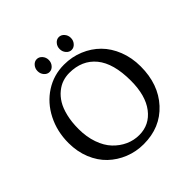

<svg xmlns="http://www.w3.org/2000/svg" viewBox="-210 -975 1162 1162"><g transform="rotate(-45 370.5 -394.0)"><path d="M355 -606.9Q325.2 -606.9 297.1 -597.7Q269 -588.4 242.9 -567.1Q216.8 -545.9 197.5 -514.4Q178.2 -482.9 166.5 -434.8Q154.8 -386.7 154.8 -327.1Q154.8 -259.3 174.3 -203.9Q193.8 -148.4 227.1 -113.5Q260.3 -78.6 301.8 -59.8Q343.3 -41 389.2 -41Q477.1 -41 531.5 -112.1Q585.9 -183.1 585.9 -310.1Q585.9 -458.5 524.9 -532.7Q463.9 -606.9 355 -606.9ZM689 -329.1Q689 -175.8 600.3 -79.3Q511.7 17.1 369.1 17.1Q304.7 17.1 247.1 -6.1Q189.5 -29.3 146 -70.8Q102.5 -112.3 77.1 -174.3Q51.8 -236.3 51.8 -310.1Q51.8 -408.7 93.3 -490.2Q134.8 -571.8 207.3 -618.4Q279.8 -665 368.2 -665Q435.1 -665 494.1 -640.6Q553.2 -616.2 596.2 -573Q639.2 -529.8 664.1 -466.6Q689 -403.3 689 -329.1ZM430.2 -711.2Q416 -727.5 416 -750Q416 -772.5 430.2 -788.8Q444.3 -805.2 463.9 -805.2Q483.4 -805.2 497.8 -788.8Q512.2 -772.5 512.2 -750Q512.2 -727.5 497.8 -711.2Q483.4 -694.8 463.9 -694.8Q444.3 -694.8 430.2 -711.2ZM241.2 -711.2Q227.1 -727.5 227.1 -750Q227.1 -772.5 241.2 -788.8Q255.4 -805.2 274.9 -805.2Q294.4 -805.2 308.8 -788.8Q323.2 -772.5 323.2 -750Q323.2 -727.5 308.8 -711.2Q294.4 -694.8 274.9 -694.8Q255.4 -694.8 241.2 -711.2Z"/></g></svg>

Font: Linear Smooth Low Contrast
Style: Regular
Weight: 500
Designer: Philipp H. Poll, Flanker
Foundry: Philipp H. Poll, reworked by Flanker
Version: Version 1.010 | FøM Fix